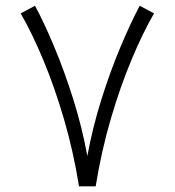

<svg xmlns="http://www.w3.org/2000/svg" viewBox="-20 -655 614 675"><path d="M257.8 0Q237.8 -124 204.8 -236.6Q171.9 -349.1 132.3 -443.8Q92.8 -538.6 52.7 -607.9L103 -634.8Q135.3 -575.2 170.7 -490.5Q206.1 -405.8 237.3 -306.9Q268.6 -208 287.1 -106.4Q305.7 -208 336.9 -306.9Q368.2 -405.8 403.8 -490.5Q439.5 -575.2 471.2 -634.8L521.5 -607.9Q481.4 -538.6 441.9 -443.8Q402.3 -349.1 369.4 -236.6Q336.4 -124 316.4 0Z"/></svg>

Font: Vazirmatn UI NL ExtraLight
Style: Regular
Weight: 200
Designer: Saber Rastikerdar
Foundry: Saber Rastikerdar
Version: Version 33.003